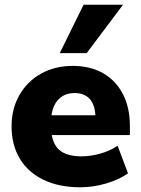

<svg xmlns="http://www.w3.org/2000/svg" viewBox="-20 -782 595 813"><path d="M320 11Q230 11 164.5 -20.5Q99 -52 64 -110Q29 -168 29 -247Q29 -322 62.5 -380Q96 -438 154.5 -470.5Q213 -503 288 -503Q362 -503 416.5 -472Q471 -441 500.5 -383.5Q530 -326 530 -249V-210H199Q208 -162 239 -141Q270 -120 325 -120Q363 -120 404.5 -131.5Q446 -143 478 -165L522 -48Q484 -21 429 -5Q374 11 320 11ZM296 -388Q256 -388 230.5 -364Q205 -340 198 -294H384Q381 -341 358.5 -364.5Q336 -388 296 -388ZM233 -557 334 -762H501L347 -557Z"/></svg>

Font: Nunito Sans Black
Style: Regular
Weight: 900
Designer: Vernon Adams
Foundry: Vernon Adams
Version: Version 3.006; ttfautohint (v1.8.3)